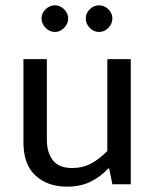

<svg xmlns="http://www.w3.org/2000/svg" viewBox="-20 -692 579 721"><path d="M383 -470H471V0H402L390 -59H386Q360 -30 321.5 -10.5Q283 9 232 9Q159 9 113.5 -32.5Q68 -74 68 -158V-470H156V-169Q156 -139 163.5 -118Q171 -97 183.5 -84.5Q196 -72 213 -66.5Q230 -61 250 -61Q290 -61 322 -78Q354 -95 383 -125ZM136 -623Q136 -642 151 -657Q166 -672 186 -672Q206 -672 221 -657Q236 -642 236 -623Q236 -603 221 -587.5Q206 -572 186 -572Q166 -572 151 -587.5Q136 -603 136 -623ZM302 -623Q302 -642 317 -657Q332 -672 352 -672Q372 -672 387 -657Q402 -642 402 -623Q402 -603 387 -587.5Q372 -572 352 -572Q332 -572 317 -587.5Q302 -603 302 -623Z"/></svg>

Font: Mukta Malar
Style: Regular
Weight: 400
Designer: Aadarsh Rajan, Girish Dalvi, Yashodeep Gholap
Foundry: Ek Type
Version: Version 2.538;PS 1.000;hotconv 16.6.51;makeotf.lib2.5.65220;